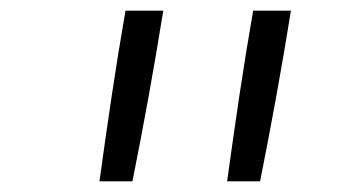

<svg xmlns="http://www.w3.org/2000/svg" viewBox="-20 -792 640 361"><path d="M167 -451Q178 -531 190 -611.5Q202 -692 216 -772H287Q274 -691 259.5 -611Q245 -531 229 -451ZM407 -451Q418 -531 430 -611.5Q442 -692 456 -772H527Q514 -691 499.5 -611Q485 -531 469 -451Z"/></svg>

Font: Iosevka Curly Slab LtExObl
Style: Regular
Weight: 300
Width: 7
Italic angle: -9°
Monospace: yes
Designer: Belleve Invis
Foundry: Belleve Invis
Version: Version 11.1.0; ttfautohint (v1.8.3)